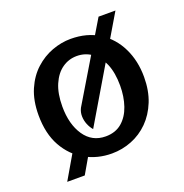

<svg xmlns="http://www.w3.org/2000/svg" viewBox="-117 -683 813 849"><g transform="rotate(-20 289.0 -258.5)"><path d="M286.5 11Q219 11 162.5 -20.2Q106 -51.5 72.2 -111.8Q38.5 -172 38.5 -259Q38.5 -328 60.5 -378.8Q82.5 -429.5 118.8 -462.5Q155 -495.5 199 -511.8Q243 -528 286.5 -528Q364 -528 419.8 -492.5Q475.5 -457 505.2 -396Q535 -335 535 -259Q535 -194.5 514.8 -144.2Q494.5 -94 459.8 -59.2Q425 -24.5 380.2 -6.8Q335.5 11 286.5 11ZM286.5 -69.5Q332.5 -69.5 362.8 -95.2Q393 -121 407.8 -164.2Q422.5 -207.5 422.5 -259Q422.5 -320.5 404.5 -362.5Q386.5 -404.5 355.8 -426Q325 -447.5 286.5 -447.5Q248.5 -447.5 217.8 -426Q187 -404.5 168.8 -362.5Q150.5 -320.5 150.5 -259Q150.5 -175.5 186.5 -122.5Q222.5 -69.5 286.5 -69.5ZM244.5 -119Q233 -132 225.5 -150.2Q218 -168.5 217.5 -188.2Q217 -208 226 -226L437 -578H516.5ZM57 61 130.5 -65 191 -28 139.5 61Z"/></g></svg>

Font: Expletus Sans Medium
Style: Regular
Weight: 500
Version: Version 7.500